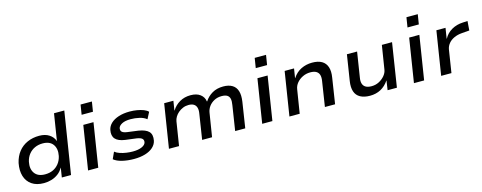

<svg xmlns="http://www.w3.org/2000/svg" viewBox="-30 -1412 5301 2112"><g transform="rotate(-15 2620.5 -356.5)"><path d="M281 9Q197 9 143.5 -28Q90 -65 70.5 -129.5Q51 -194 67 -277Q84 -351 125 -402.5Q166 -454 227 -481Q288 -508 362 -508Q430 -508 475 -478.5Q520 -449 536 -402L537 -403L585 -705H702L590 0H485L502 -107H500Q478 -67 443.5 -41.5Q409 -16 367.5 -3.5Q326 9 281 9ZM318 -81Q369 -81 408.5 -99.5Q448 -118 475.5 -153Q503 -188 514 -237Q530 -317 494 -367Q458 -417 377 -417Q328 -417 287.5 -398.5Q247 -380 219 -345Q191 -310 180 -261Q164 -181 200.5 -131Q237 -81 318 -81Z M874 -610 892 -722H1021L1003 -610ZM784 0 863 -498H979L900 0Z M1308 9Q1233 9 1172 -6Q1111 -21 1078 -49L1113 -126Q1137 -107 1170.5 -96Q1204 -85 1241.5 -79.5Q1279 -74 1315 -74Q1378 -74 1418 -92Q1458 -110 1464 -139Q1469 -165 1452.5 -180.5Q1436 -196 1391 -203L1265 -219Q1187 -230 1155 -266.5Q1123 -303 1136 -368Q1145 -410 1178 -441Q1211 -472 1266 -490Q1321 -508 1393 -508Q1436 -508 1476.5 -501Q1517 -494 1549.5 -481.5Q1582 -469 1600 -450L1561 -375Q1530 -401 1480.5 -412.5Q1431 -424 1381 -424Q1318 -424 1282 -405Q1246 -386 1240 -359Q1235 -332 1251 -317Q1267 -302 1310 -296L1431 -280Q1514 -267 1547.5 -232Q1581 -197 1568 -129Q1559 -87 1524 -55.5Q1489 -24 1433.5 -7.5Q1378 9 1308 9Z M1705 0 1784 -498H1889L1872 -391H1874Q1907 -445 1961.5 -476.5Q2016 -508 2085 -508Q2155 -508 2195.5 -477Q2236 -446 2243 -396L2246 -395Q2279 -446 2332 -477Q2385 -508 2458 -508Q2520 -508 2560 -484Q2600 -460 2615 -412Q2630 -364 2619 -291L2574 0H2459L2503 -283Q2511 -328 2504.5 -355.5Q2498 -383 2476 -396.5Q2454 -410 2413 -410Q2366 -410 2328.5 -390Q2291 -370 2268 -338.5Q2245 -307 2239 -268L2196 0H2083L2127 -283Q2135 -327 2126.5 -355Q2118 -383 2095.5 -396.5Q2073 -410 2037 -410Q2003 -410 1973 -397.5Q1943 -385 1919.5 -365Q1896 -345 1881.5 -320.5Q1867 -296 1863 -271L1820 0Z M2857 -610 2875 -722H3004L2986 -610ZM2767 0 2846 -498H2962L2883 0Z M3077 0 3156 -498H3263L3246 -392H3248Q3287 -452 3345 -480Q3403 -508 3470 -508Q3538 -508 3580 -483.5Q3622 -459 3638 -410.5Q3654 -362 3642 -291L3597 0H3481L3525 -284Q3532 -326 3523.5 -353.5Q3515 -381 3490.5 -395.5Q3466 -410 3423 -410Q3376 -410 3335.5 -390Q3295 -370 3269 -338.5Q3243 -307 3237 -268L3194 0Z M3994 9Q3928 9 3884 -15Q3840 -39 3824 -87Q3808 -135 3819 -205L3865 -498H3981L3936 -212Q3929 -173 3937.5 -145Q3946 -117 3971 -102.5Q3996 -88 4038 -88Q4084 -88 4123 -108.5Q4162 -129 4188.5 -161Q4215 -193 4220 -229L4263 -498H4379L4301 0H4195L4211 -107H4210Q4171 -49 4117 -20Q4063 9 3994 9Z M4585 -610 4603 -722H4732L4714 -610ZM4495 0 4574 -498H4690L4611 0Z M4805 0 4884 -498H4988L4969 -379H4971Q5002 -437 5059 -469.5Q5116 -502 5186 -505L5241 -508L5233 -402L5145 -395Q5096 -391 5057 -373Q5018 -355 4994 -326Q4970 -297 4963 -261L4922 0Z"/></g></svg>

Font: Nunito Sans 7pt SemiExpanded SemiBold
Style: Italic
Weight: 600
Width: 6
Italic angle: -9°
Designer: Vernon Adams
Foundry: Vernon Adams
Version: Version 3.101;gftools[0.9.27]